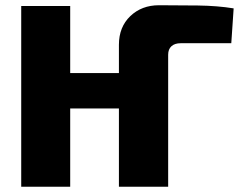

<svg xmlns="http://www.w3.org/2000/svg" viewBox="-20 -713 919 733"><path d="M434 0V-542Q434 -610 477.5 -651.5Q521 -693 587 -693Q660 -693 735.5 -692Q811 -691 872 -681L863 -548H670Q647 -548 634.5 -536.5Q622 -525 622 -504V0ZM61 0V-690H248V0ZM240 -299V-434H461V-299Z"/></svg>

Font: Exo 2 ExtraBold
Style: Regular
Weight: 800
Designer: Natanael Gama
Foundry: Natanael Gama
Version: Version 2.010